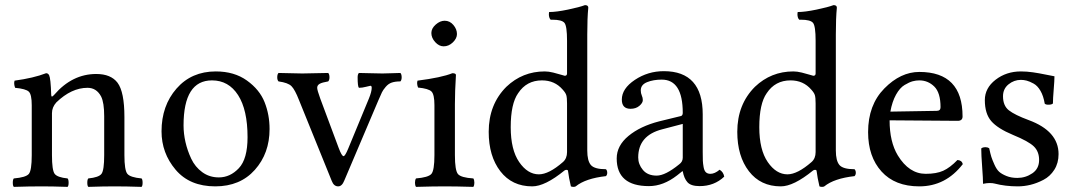

<svg xmlns="http://www.w3.org/2000/svg" viewBox="-20 -728 4182 750"><path d="M192 -358Q262 -439 356 -439Q413 -439 439 -405Q466 -369 466 -271V-122Q466 -63 477.5 -49Q489 -35 533 -31Q537 -27 537 -14Q537 -2 533 2Q473 0 427 0Q385 0 325 2Q321 -2 321 -14Q321 -27 325 -31Q366 -35 376.5 -49Q387 -63 387 -122V-274Q387 -327 375 -351Q357 -385 322 -385Q259 -385 200 -328Q183 -309 183 -286V-122Q183 -63 193.5 -49Q204 -35 244 -31Q248 -27 248 -14Q248 -2 244 2Q184 0 144 0Q94 0 34 2Q30 -2 30 -14Q30 -27 34 -31Q81 -35 92.5 -48.5Q104 -62 104 -122V-317Q104 -359 92.5 -370Q81 -381 39 -385Q33 -402 37 -413Q111 -423 160 -442Q168 -442 172 -434Q178 -422 180 -358Q180 -344 192 -358Z M1033 -224Q1033 -129 975.5 -64.5Q918 0 821 0Q721 0 666 -65Q611 -130 611 -215Q611 -315 669.5 -382Q728 -449 823 -449Q895 -449 944.5 -413.5Q994 -378 1013.5 -329Q1033 -280 1033 -224ZM808 -414Q697 -414 697 -238Q697 -206 704.5 -173Q712 -140 727 -108Q742 -76 770 -55.5Q798 -35 835 -35Q879 -35 913 -71Q947 -107 947 -192Q947 -299 910 -356.5Q873 -414 808 -414Z M1382 -385Q1377 -390 1377 -426Q1377 -438 1382 -443Q1393 -443 1425 -442Q1457 -441 1474 -441Q1488 -441 1511.5 -442Q1535 -443 1544 -443Q1549 -438 1549 -426Q1549 -415 1544 -410Q1524 -410 1510.5 -405.5Q1497 -401 1486.5 -388.5Q1476 -376 1472 -367.5Q1468 -359 1458 -336L1325 -23Q1316 0 1301 0Q1284 0 1276 -21L1148 -337Q1132 -378 1118.5 -391.5Q1105 -405 1068 -410Q1063 -415 1063 -426Q1063 -438 1068 -443Q1083 -443 1113.5 -442Q1144 -441 1161 -441Q1177 -441 1211 -442Q1245 -443 1262 -443Q1267 -438 1267 -426Q1267 -415 1262 -410Q1238 -406 1228.5 -400.5Q1219 -395 1219 -385Q1219 -376 1231 -343L1303 -150Q1315 -118 1322 -118Q1328 -118 1340 -147L1421 -343Q1432 -370 1432 -385Q1432 -393 1427 -393Q1425 -393 1410 -389Q1395 -385 1382 -385Z M1665 -599Q1665 -617 1682 -632Q1699 -647 1717 -647Q1737 -647 1751 -630.5Q1765 -614 1765 -595Q1765 -578 1749 -562.5Q1733 -547 1713 -547Q1695 -547 1680 -563.5Q1665 -580 1665 -599ZM1757 -122Q1757 -62 1769 -48Q1781 -34 1829 -31Q1833 -25 1833 -14Q1833 -4 1829 2Q1761 0 1717 0Q1673 0 1605 2Q1601 -4 1601 -14Q1601 -25 1605 -31Q1653 -35 1665 -48.5Q1677 -62 1677 -122V-317Q1677 -359 1665.5 -370.5Q1654 -382 1613 -386Q1607 -402 1611 -413Q1705 -425 1747 -442Q1761 -442 1761 -435Q1757 -371 1757 -321Z M2195 -134V-324Q2195 -347 2192 -356.5Q2189 -366 2178 -378Q2147 -414 2097 -414Q2037 -414 2004 -364Q1975 -323 1975 -231Q1975 -143 2008 -95Q2041 -47 2085 -47Q2124 -47 2179 -95Q2195 -109 2195 -134ZM2185 -62Q2109 0 2059 0Q1980 0 1934.5 -59Q1889 -118 1889 -213Q1889 -320 1958 -389Q2021 -449 2108 -449Q2123 -449 2141 -444.5Q2159 -440 2172 -436Q2185 -432 2186 -432Q2195 -432 2195 -441V-569Q2195 -626 2185 -638.5Q2175 -651 2138 -651H2131Q2124 -658 2124 -673Q2124 -675 2124.5 -677.5Q2125 -680 2125 -681Q2153 -681 2198.5 -690.5Q2244 -700 2265 -708Q2278 -708 2278 -698Q2274 -658 2274 -593V-140Q2274 -100 2288 -83.5Q2302 -67 2347 -67Q2352 -62 2352 -53Q2352 -45 2347 -40Q2267 -31 2229 0Q2226 2 2220 2Q2214 2 2210 0Q2202 -34 2199 -59Q2199 -64 2194 -64.5Q2189 -65 2185 -62Z M2647 -244 2567 -223Q2473 -199 2473 -113Q2473 -86 2491.5 -64Q2510 -42 2545 -42Q2579 -42 2633 -86Q2647 -96 2647 -112ZM2483 -375Q2483 -364 2487 -355Q2491 -346 2491 -337Q2491 -326 2477.5 -314.5Q2464 -303 2443 -303Q2409 -303 2409 -339Q2409 -382 2460 -416Q2511 -450 2573 -450Q2725 -450 2725 -281V-134Q2725 -111 2725.5 -100Q2726 -89 2728.5 -75Q2731 -61 2737.5 -55Q2744 -49 2755 -49Q2772 -49 2791 -65Q2806 -56 2809 -38Q2770 -1 2713 -1Q2679 -1 2665.5 -16Q2652 -31 2647 -59H2645L2625 -43Q2571 -1 2515 -1Q2389 -1 2389 -109Q2389 -159 2435 -197Q2481 -235 2555 -254L2641 -275Q2647 -278 2647 -287Q2647 -417 2565 -417Q2532 -417 2507.5 -407Q2483 -397 2483 -375Z M3166 -134V-324Q3166 -347 3163 -356.5Q3160 -366 3149 -378Q3118 -414 3068 -414Q3008 -414 2975 -364Q2946 -323 2946 -231Q2946 -143 2979 -95Q3012 -47 3056 -47Q3095 -47 3150 -95Q3166 -109 3166 -134ZM3156 -62Q3080 0 3030 0Q2951 0 2905.5 -59Q2860 -118 2860 -213Q2860 -320 2929 -389Q2992 -449 3079 -449Q3094 -449 3112 -444.5Q3130 -440 3143 -436Q3156 -432 3157 -432Q3166 -432 3166 -441V-569Q3166 -626 3156 -638.5Q3146 -651 3109 -651H3102Q3095 -658 3095 -673Q3095 -675 3095.5 -677.5Q3096 -680 3096 -681Q3124 -681 3169.5 -690.5Q3215 -700 3236 -708Q3249 -708 3249 -698Q3245 -658 3245 -593V-140Q3245 -100 3259 -83.5Q3273 -67 3318 -67Q3323 -62 3323 -53Q3323 -45 3318 -40Q3238 -31 3200 0Q3197 2 3191 2Q3185 2 3181 0Q3173 -34 3170 -59Q3170 -64 3165 -64.5Q3160 -65 3156 -62Z M3458 -292 3639 -295Q3654 -295 3654 -309Q3654 -366 3629.5 -390Q3605 -414 3571 -414Q3558 -414 3545 -410.5Q3532 -407 3513.5 -396Q3495 -385 3480 -358Q3465 -331 3458 -292ZM3571 0Q3476 0 3423.5 -58Q3371 -116 3371 -212Q3371 -318 3434.5 -382.5Q3498 -447 3571 -447Q3740 -447 3740 -273Q3740 -256 3721 -256L3455 -258Q3455 -174 3487 -121Q3531 -49 3596 -49Q3638 -49 3664.5 -61Q3691 -73 3720 -103Q3737 -102 3741 -87Q3674 0 3571 0Z M3813 -148Q3818 -153 3830 -153Q3838 -153 3844 -149Q3849 -126 3852.5 -115Q3856 -104 3864.5 -85Q3873 -66 3883 -57Q3893 -48 3911.5 -40.5Q3930 -33 3954 -33Q3986 -33 4012.5 -51Q4039 -69 4039 -103Q4039 -136 4018.5 -156Q3998 -176 3937 -201Q3877 -226 3852 -255Q3827 -284 3827 -337Q3827 -384 3869 -416.5Q3911 -449 3968 -449Q3991 -449 4015 -445.5Q4039 -442 4065.5 -436.5Q4092 -431 4099 -430Q4099 -414 4096 -378Q4093 -342 4093 -324Q4089 -319 4075 -319Q4065 -319 4061 -323Q4056 -353 4044.5 -373Q4033 -393 4017.5 -401.5Q4002 -410 3990.5 -413Q3979 -416 3968 -416Q3941 -416 3919.5 -398.5Q3898 -381 3898 -352Q3898 -315 3921 -297Q3944 -279 3998 -259Q4115 -216 4115 -126Q4115 -91 4098.5 -65Q4082 -39 4056 -25.5Q4030 -12 4005 -6Q3980 0 3956 0Q3907 0 3865 -11Q3858 -13 3845 -13Q3835 -13 3820 -10Q3820 -30 3816.5 -76.5Q3813 -123 3813 -148Z"/></svg>

Font: Ponomar Unicode TT
Style: Regular
Weight: 400
Designer: Vladislav V. Dorosh, Yuri A.W. Shardt, Nikita Simmons, Aleksandr Andreev
Foundry: Ponomar Project
Version: 1.1